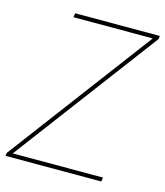

<svg xmlns="http://www.w3.org/2000/svg" viewBox="-126 -781 743 863"><g transform="rotate(15 245.5 -350.0)"><path d="M-20 0 -17 -15 483 -681H114L117 -700H511L509 -685L9 -19H429L426 0Z"/></g></svg>

Font: Georama ExtraCondensed Thin Thin
Style: Italic
Weight: 250
Italic angle: -9°
Version: Version 1.001